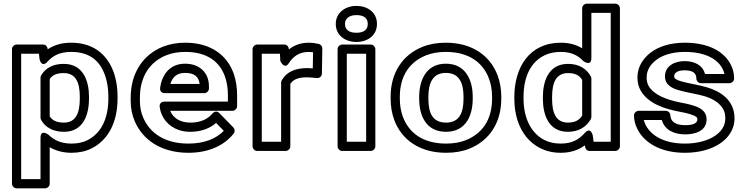

<svg xmlns="http://www.w3.org/2000/svg" viewBox="-20 -795 4048 1043"><path d="M238.1 -460.2C267 -491.9 303.2 -513 367 -513C477.4 -513 530.3 -453.8 554.8 -372.3C563.9 -342 568.6 -307.9 568.6 -270V-259C568.6 -147.4 527.1 -68.8 453.9 -32.9C430 -21.2 401.7 -15 368.1 -15C308.9 -15 271.4 -35.5 242.6 -63.8C242.6 -63.8 200.1 -95.6 200.1 -46V178H95V-503H191.7L194.7 -474.3C194.7 -474.3 204.8 -423.6 238.1 -460.2ZM214.1 -553H70C59.3 -553 45 -543.1 45 -528V203C45 213.7 54.9 228 70 228H225.1C235.8 228 250.1 218.1 250.1 203V4.8C280.9 22.9 320.5 35 368.1 35C407.8 35 444.1 27.5 475.9 11.9C570.9 -34.7 618.6 -135.5 618.6 -259V-270C618.6 -312.1 613.4 -351 602.7 -386.7C573.7 -483.4 501.1 -563 367 -563C314.1 -563 273.1 -550.1 239.3 -527.3C237.9 -540.8 229.3 -553 214.1 -553ZM327.4 -79C436.1 -79 463.5 -177.8 463.5 -259V-270C463.5 -351.8 434.1 -448 326.3 -448C267.3 -448 226.9 -424.8 203.6 -385.8C201.3 -381.9 200.1 -377.5 200.1 -373V-156C200.1 -151.8 201.2 -147.5 203.2 -144C225.5 -103.5 267.8 -79 327.4 -79ZM327.4 -129C284.6 -129 263.6 -142.4 250.1 -162.9V-365.7C263.6 -385 283.3 -398 326.3 -398C391.3 -398 413.5 -347 413.5 -270V-259C413.5 -181.3 392.2 -129 327.4 -129Z M1195.7 -84.2C1154.5 -42.7 1093.1 -15 1003.2 -15C872.3 -15 792.6 -74.5 757.8 -156.3C746 -184.1 740 -213.8 740 -246V-265C740 -381.6 796.2 -460 883.2 -494.8C913.2 -506.8 947.5 -513 986.7 -513C1108 -513 1175.1 -457.6 1202.9 -376.9C1212.8 -347.9 1218 -315 1218 -278V-243H872.3C862.1 -243 844.7 -236.8 847.5 -214.9C855.4 -152.3 896.3 -108.1 950.9 -88.9C970.2 -82.1 991.4 -79 1014.2 -79C1073.1 -79 1120.7 -98.1 1153.8 -127.2ZM904.4 -193H1243C1253.7 -193 1268 -202.9 1268 -218V-278C1268 -319.7 1262.2 -358.1 1250.1 -393.1C1215.3 -494.4 1125.7 -563 986.7 -563C942.3 -563 901.4 -555.9 864.7 -541.2C758.2 -498.7 690 -399.4 690 -265V-246C690 -207.5 697.2 -170.9 711.8 -136.7C755 -35.3 855.7 35 1003.2 35C1116.9 35 1199.4 -6.6 1249.4 -69.4C1256.1 -77.9 1256.9 -93 1247.7 -102.4L1171.8 -180.4C1157.2 -195.4 1141.6 -187.2 1134.8 -179.1C1109.6 -149.3 1072.3 -129 1014.2 -129C958 -129 920.4 -154.4 904.4 -193ZM1115.1 -326C1115.1 -399.9 1064.3 -449 985.6 -449C897.3 -449 858.3 -382.5 849.7 -317.3C848.4 -307.3 852.1 -289 874.5 -289H1090.1C1105.2 -289 1115.1 -303.3 1115.1 -314ZM1064.4 -339H905.4C916.8 -374.8 938.6 -399 985.6 -399C1036.9 -399 1059.6 -377.4 1064.4 -339Z M1657.5 -513C1663.3 -513 1672.4 -512.2 1680.6 -511.1L1679.1 -423.3C1666.9 -424.4 1658 -425 1647.6 -425C1582.6 -425 1535.3 -403.7 1510.2 -358C1508.2 -354.4 1507.1 -350.1 1507.1 -346V-25H1402V-503H1500.7L1502.7 -463.7C1502.7 -463.7 1524.7 -414.4 1548.7 -451.4C1571.3 -486.3 1603.2 -513 1657.5 -513ZM1524.4 -553H1377C1366.3 -553 1352 -543.1 1352 -528V0C1352 10.7 1361.9 25 1377 25H1532.1C1542.8 25 1557.1 15.1 1557.1 0V-339.1C1571.6 -361.1 1595.6 -375 1647.6 -375C1662.3 -375 1685.5 -372.4 1701.6 -371.1C1718.2 -369.7 1728.5 -382.7 1728.7 -395.6L1730.9 -531.6C1731.1 -543 1722.9 -553.8 1711.4 -556.4C1697.9 -559.5 1675.9 -563 1657.5 -563C1613.1 -563 1578.2 -549.3 1549.5 -526.6C1548.8 -540.4 1539.7 -553 1524.4 -553Z M1969 -25H1863.9V-503H1969ZM1994 25C2004.7 25 2019 15.1 2019 0V-528C2019 -538.7 2009.1 -553 1994 -553H1838.9C1828.2 -553 1813.9 -543.1 1813.9 -528V0C1813.9 10.7 1823.8 25 1838.9 25ZM1915.9 -617C1873.5 -617 1854 -635.9 1854 -665C1854 -692.4 1874.7 -713 1915.9 -713C1958.9 -713 1977.8 -694.6 1977.8 -665C1977.8 -635.4 1958.9 -617 1915.9 -617ZM1915.9 -567C1975.9 -567 2027.8 -601.8 2027.8 -665C2027.8 -728.3 1975.9 -763 1915.9 -763C1856.7 -763 1804 -726.5 1804 -665C1804 -602 1856.3 -567 1915.9 -567Z M2152 -269C2152 -385.1 2206.7 -459.2 2294.2 -494.3C2324.8 -506.6 2360.6 -513 2402 -513C2530.8 -513 2605.1 -452 2636.5 -367.3C2647.5 -337.7 2653.1 -305.1 2653.1 -269V-259C2653.1 -142.9 2598.4 -68.8 2510.9 -33.7C2480.3 -21.4 2444.5 -15 2403.1 -15C2274.3 -15 2200 -76 2168.6 -160.7C2157.6 -190.3 2152 -222.9 2152 -259ZM2102 -269V-259C2102 -217.7 2108.5 -179 2121.7 -143.3C2160.3 -39 2256.2 35 2403.1 35C2449.7 35 2492 27.8 2529.6 12.7C2635.6 -29.8 2703.1 -124.9 2703.1 -259V-269C2703.1 -310.3 2696.6 -349 2683.4 -384.7C2644.8 -489 2548.9 -563 2402 -563C2355.4 -563 2313.1 -555.8 2275.5 -540.7C2169.5 -498.2 2102 -403.1 2102 -269ZM2548 -269C2548 -355.7 2512.4 -449 2402 -449C2292.1 -449 2257.1 -354.6 2257.1 -269V-259C2257.1 -171.2 2291.2 -79 2403.1 -79C2513.9 -79 2548 -172.1 2548 -259ZM2498 -269V-259C2498 -179.7 2473.8 -129 2403.1 -129C2330.7 -129 2307.1 -179.1 2307.1 -259V-269C2307.1 -346.7 2332.5 -399 2402 -399C2472.6 -399 2498 -347.4 2498 -269Z M3156.5 -72.6C3126.4 -38.7 3089.8 -15 3025.6 -15C2955.2 -15 2909.5 -44.3 2878.3 -82.4C2845.1 -122.8 2824 -183.5 2824 -258V-268C2824 -381.6 2865.6 -461.1 2940.9 -495.8C2965.4 -507.1 2993.8 -513 3026.7 -513C3085.8 -513 3121.2 -492.6 3149.3 -462.8C3149.3 -462.8 3192.5 -431.5 3192.5 -480V-725H3297.6V-25H3204.7L3200 -59.4C3200 -59.4 3189.3 -109.5 3156.5 -72.6ZM3182.9 25H3322.6C3333.3 25 3347.6 15.1 3347.6 0V-750C3347.6 -760.7 3337.7 -775 3322.6 -775H3167.5C3156.8 -775 3142.5 -765.1 3142.5 -750V-532.7C3112 -551.3 3073.6 -563 3026.7 -563C2854.6 -563 2774 -427.7 2774 -268V-258C2774 -174.3 2797.5 -101.9 2839.6 -50.6C2878.7 -3 2939.6 35 3025.6 35C3080.7 35 3122.6 19.8 3156.9 -5.3C3159.2 11.3 3165.4 25 3182.9 25ZM3189.4 -380C3167.4 -420.1 3126.8 -448 3066.3 -448C2957 -448 2929.1 -349.7 2929.1 -268V-258C2929.1 -176.5 2957 -79 3065.2 -79C3125.9 -79 3167.4 -108 3189.4 -148C3191.4 -151.6 3192.5 -155.9 3192.5 -160V-368C3192.5 -372.2 3191.4 -376.5 3189.4 -380ZM3142.5 -361.2V-166.8C3128.2 -144.7 3106.6 -129 3065.2 -129C3000.5 -129 2979.1 -180.4 2979.1 -258V-268C2979.1 -345.9 3000.5 -398 3066.3 -398C3107.9 -398 3128.5 -383.3 3142.5 -361.2Z M3703.1 -65C3753.5 -65 3818.3 -82.2 3818.3 -146C3818.3 -199.9 3768.6 -214.5 3741.6 -223.3C3724.7 -228.8 3703 -233 3679 -237.6C3598 -253.2 3532.3 -280.5 3504.5 -326.4C3496.9 -339 3492.7 -354.3 3492.7 -374C3492.7 -415.4 3514.8 -446.1 3544.6 -469.2C3578 -495.1 3631.8 -513 3699.8 -513C3804.6 -513 3873.9 -478.5 3903.9 -424C3909.3 -414.1 3913.2 -403.4 3915.4 -393H3809.8C3796.8 -442.9 3750.2 -463 3698.7 -463C3648.3 -463 3592.3 -439.1 3592.3 -380C3592.3 -329 3640.8 -312.7 3666.9 -305C3709.5 -292.4 3768.8 -284 3805.4 -273C3853.1 -258.8 3887.3 -236.7 3906.8 -205.3C3915.3 -191.6 3920.1 -174.4 3920.1 -152C3920.1 -109.2 3896.5 -79.1 3864 -57.2C3826.7 -32.1 3770.2 -15 3699.8 -15C3590.8 -15 3518.2 -56.3 3487.7 -115.5C3482.9 -124.8 3479.2 -134.8 3477.1 -143H3575.1C3591.1 -86 3645.8 -65 3703.1 -65ZM3703.1 -115C3648.4 -115 3623.2 -134.6 3621.4 -169.3C3620.7 -181.3 3610.1 -193 3596.4 -193H3449C3438.3 -193 3424 -183.1 3424 -168C3424 -142.3 3430.7 -116.9 3443.3 -92.5C3485 -11.6 3579.1 35 3699.8 35C3778 35 3844.2 16.4 3892 -15.8C3932.6 -43.2 3970.1 -88 3970.1 -152C3970.1 -250.4 3895.4 -298.3 3819.7 -321C3777.3 -333.6 3718.1 -342.1 3681 -353C3651.5 -361.7 3642.3 -369.5 3642.3 -380C3642.3 -397.6 3657.3 -413 3698.7 -413C3746.4 -413 3762.8 -396.1 3762.8 -368C3762.8 -357.3 3772.7 -343 3787.8 -343H3942.9C3953.6 -343 3967.9 -352.9 3967.9 -368C3967.9 -396.5 3961.2 -423.6 3947.8 -448.1C3905.4 -525.1 3814 -563 3699.8 -563C3623.4 -563 3558.7 -543.4 3514 -508.8C3476.8 -480 3442.7 -435.4 3442.7 -374C3442.7 -347 3448.8 -322 3461.7 -300.6C3502.8 -232.5 3587 -204.3 3670 -188.4C3694.2 -183.8 3712.3 -180.2 3726.2 -175.7C3760.1 -164.7 3768.3 -159.9 3768.3 -146C3768.3 -129.5 3752.1 -115 3703.1 -115Z"/></svg>

Font: Asimov
Style: WidOu
Weight: 500
Designer: Google
Version: Version 2.000980; 2014